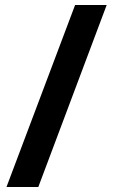

<svg xmlns="http://www.w3.org/2000/svg" viewBox="-20 -743 454 772"><path d="M409 -723 134 9H6L282 -723Z"/></svg>

Font: Noto Sans Myanmar UI ExtraCondensed ExtraBold
Style: Regular
Weight: 800
Width: 2
Designer: Monotype Design Team
Foundry: Monotype Imaging Inc.
Version: Version 2.103; ttfautohint (v1.8.4.7-5d5b)